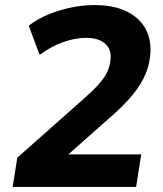

<svg xmlns="http://www.w3.org/2000/svg" viewBox="-20 -736 640 756"><path d="M30 0 48 -115 312 -349Q347 -380 369 -404.5Q391 -429 402 -452.5Q413 -476 415 -500Q420 -541 394 -564Q368 -587 319 -587Q277 -587 229.5 -570.5Q182 -554 136 -520L93 -635Q129 -662 171.5 -679.5Q214 -697 260.5 -706.5Q307 -716 352 -716Q428 -716 479 -691Q530 -666 554 -621Q578 -576 571 -515Q566 -468 545 -427Q524 -386 489 -347Q454 -308 406 -267L240 -120L239 -128H536L516 0Z"/></svg>

Font: Nunito Sans 8pt ExtraBold
Style: Italic
Weight: 800
Italic angle: -9°
Version: Version 3.101;gftools[0.9.27]